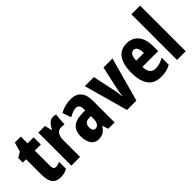

<svg xmlns="http://www.w3.org/2000/svg" viewBox="43 -1505 2261 2261"><g transform="rotate(-45 1173.5 -375.0)"><path d="M251 -116Q265 -116 281.5 -120.5Q298 -125 317 -133V-18Q292 -4 265 3Q238 10 206 10Q131 10 97.5 -35Q64 -80 64 -172V-430H9V-507L76 -545L110 -663H209V-550H310V-430H209V-175Q209 -116 251 -116Z M641 -560Q651 -560 661.5 -558.5Q672 -557 686 -553L673 -398Q654 -405 625 -405Q578 -405 555.5 -371.5Q533 -338 533 -278V0H388V-550H499L520 -461H527Q542 -497 571.5 -528.5Q601 -560 641 -560Z M937 -560Q1018 -560 1063 -510.5Q1108 -461 1108 -363V0H1002L978 -73H976Q950 -31 918.5 -10.5Q887 10 838 10Q791 10 763 -15Q735 -40 722 -80.5Q709 -121 709 -165Q709 -252 756.5 -296Q804 -340 893 -343L963 -346V-365Q963 -444 906 -444Q859 -444 790 -404L752 -512Q790 -535 837 -547.5Q884 -560 937 -560ZM929 -249Q854 -245 854 -171Q854 -106 899 -106Q927 -106 945 -132Q963 -158 963 -201V-251Z M1315 0 1162 -550H1313L1372 -270Q1378 -241 1382.5 -213Q1387 -185 1389 -154H1393Q1394 -178 1398.5 -206Q1403 -234 1410 -265L1473 -550H1623L1471 0Z M1865 -559Q1961 -559 2013 -493Q2065 -427 2065 -310V-231H1803Q1803 -167 1827.5 -136.5Q1852 -106 1902 -106Q1938 -106 1970 -116Q2002 -126 2039 -148V-29Q2004 -9 1965 0.5Q1926 10 1881 10Q1765 10 1712.5 -64.5Q1660 -139 1660 -272Q1660 -410 1712 -484.5Q1764 -559 1865 -559ZM1869 -446Q1840 -446 1822 -420.5Q1804 -395 1803 -334H1930Q1930 -390 1914 -418Q1898 -446 1869 -446Z M2293 0H2148V-760H2293Z"/></g></svg>

Font: Noto Sans Lao ExtraCondensed ExtraBold
Style: Regular
Weight: 800
Width: 2
Designer: Monotype Design Team
Foundry: Monotype Imaging Inc.
Version: Version 2.003; ttfautohint (v1.8.4.7-5d5b)